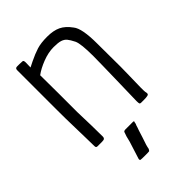

<svg xmlns="http://www.w3.org/2000/svg" viewBox="-235 -700 1013 1013"><g transform="rotate(-45 271.5 -193.0)"><path d="M79 -13 78 -69Q73 -264 74 -294V-584Q74 -598 87 -598H105L127 -597Q135 -597 135 -580L134 -544L164 -559Q203 -578 233.5 -587.5Q264 -597 311 -597Q357 -597 387.5 -582.5Q418 -568 444 -532Q472 -498 472 -384L473 -210L472 -150Q470 -86 470 -56Q470 -30 471 -25Q473 -15 473 -14Q473 -8 470.5 -5.5Q468 -3 462 -2Q454 0 436.5 0Q419 0 415 0Q408 0 406 -4Q404 -8 404 -23L408 -189L410 -282L411 -352Q411 -444 398 -472Q385 -498 374.5 -510.5Q364 -523 346.5 -528.5Q329 -534 296 -534Q256 -534 212.5 -517Q169 -500 141 -479Q141 -400 142 -341V-203Q144 -153 145 -97Q146 -41 146 -16Q146 -8 141.5 -4Q137 0 124 0H90Q84 0 81.5 -3Q79 -6 79 -13ZM202 211Q198 211 197 209Q196 207 196 204.5Q196 202 196 201L227 103L235 71L242 51Q243 41 257 41H313Q323 41 318 49Q317 60 313 66Q312 70 309 79Q306 88 303 96L291 134Q282 163 277 176Q272 194 272 198Q269 207 264 211Q261 212 234 212Q207 212 202 211Z"/></g></svg>

Font: Barriecito
Style: Regular
Weight: 400
Designer: Pablo Cosgaya & Sergio Jiménez
Foundry: Pablo Cosgaya & Sergio Jiménez
Version: Version 1.001